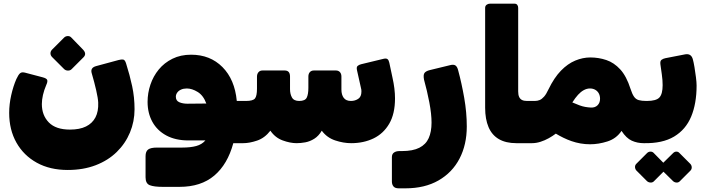

<svg xmlns="http://www.w3.org/2000/svg" viewBox="-20 -770 3857 1046"><path d="M349 156Q252 156 180.5 116.5Q109 77 69.5 7Q30 -63 30 -155Q30 -202 41 -251Q52 -300 69 -339Q80 -363 89.5 -371Q99 -379 117 -374L212 -349Q235 -343 237.5 -333.5Q240 -324 232 -307Q220 -279 214 -252.5Q208 -226 208 -203Q208 -142 246 -103Q284 -64 361 -64Q414 -64 448.5 -81Q483 -98 500 -130.5Q517 -163 515 -211Q514 -235 504 -278.5Q494 -322 480 -370Q470 -401 504 -410L626 -443Q641 -447 651 -445.5Q661 -444 667 -424Q687 -361 700 -300.5Q713 -240 713 -175Q713 -108 688 -48Q663 12 616 58Q569 104 501.5 130Q434 156 349 156ZM370 -393Q362 -385 349.5 -385.5Q337 -386 329 -394L264 -459Q255 -468 255 -479.5Q255 -491 264 -500L329 -565Q337 -573 349 -573.5Q361 -574 369 -565L432 -500Q454 -477 435 -458Z M866 248Q819 248 796 239Q773 230 773 196V81Q773 55 787 44.5Q801 34 835 34H972Q1018 34 1049 25.5Q1080 17 1099 -5H1006Q936 -5 886 -32Q836 -59 810 -106.5Q784 -154 784 -215Q784 -263 799.5 -309Q815 -355 845 -391.5Q875 -428 919.5 -450Q964 -472 1021 -472Q1125 -472 1192 -404.5Q1259 -337 1270 -220H1319Q1334 -220 1334 -205L1335 -20Q1335 10 1305 10H1251Q1220 125 1147.5 186.5Q1075 248 958 248ZM1001 -205 1104 -206Q1088 -250 1057 -269Q1026 -288 998 -288Q980 -288 966.5 -282Q953 -276 945.5 -265.5Q938 -255 938 -243Q938 -221 957 -213Q976 -205 1001 -205Z M1596 10Q1561 10 1520 -5Q1479 -20 1453 -58Q1422 -18 1380.5 -4Q1339 10 1305 10Q1290 10 1290 -5V-190Q1290 -220 1320 -220Q1358 -220 1369 -233.5Q1380 -247 1380 -287V-352Q1380 -367 1388 -376.5Q1396 -386 1410 -386H1531Q1560 -386 1560 -353V-284Q1560 -258 1570.5 -239Q1581 -220 1610 -220Q1642 -220 1651 -238Q1660 -256 1660 -292V-353Q1660 -368 1668 -377Q1676 -386 1690 -386H1810Q1824 -386 1832 -377Q1840 -368 1840 -353V-282Q1840 -254 1852.5 -237Q1865 -220 1892 -220Q1914 -220 1931.5 -231.5Q1949 -243 1949 -271Q1949 -276 1948.5 -281.5Q1948 -287 1946 -293L1925 -387Q1921 -404 1928 -410.5Q1935 -417 1947 -420L2071 -450Q2085 -453 2091.5 -447.5Q2098 -442 2101 -428L2118 -348Q2125 -317 2128.5 -288.5Q2132 -260 2132 -234Q2132 -150 2100.5 -96Q2069 -42 2015 -16Q1961 10 1893 10Q1851 10 1806 -5Q1761 -20 1733 -58Q1716 -29 1692 -14Q1668 1 1643 5.5Q1618 10 1596 10Z M2152 256Q2132 256 2123.5 245.5Q2115 235 2115 219V86Q2115 69 2126.5 61Q2138 53 2157 53H2170Q2229 53 2264.5 35Q2300 17 2315.5 -17.5Q2331 -52 2331 -102Q2331 -149 2319 -212Q2307 -275 2290 -336Q2285 -363 2293 -373Q2301 -383 2321 -388L2432 -415Q2451 -420 2461 -413.5Q2471 -407 2476 -387Q2495 -317 2509 -237Q2523 -157 2523 -81Q2523 18 2483.5 94Q2444 170 2369 213Q2294 256 2189 256Z M2878 10H2793Q2736 10 2698 -12Q2660 -34 2641.5 -77.5Q2623 -121 2623 -183V-727Q2623 -738 2631 -744Q2639 -750 2649 -750H2783Q2793 -750 2798 -743.5Q2803 -737 2803 -727V-272Q2803 -254 2808 -242.5Q2813 -231 2823.5 -225.5Q2834 -220 2851 -220H2893Q2908 -220 2908 -205V-20Q2908 10 2878 10Z M3195 16Q3168 16 3142.5 11.5Q3117 7 3094 -1Q3071 -9 3049.5 -19.5Q3028 -30 3008 -42Q2991 -29 2969.5 -17Q2948 -5 2924.5 2.5Q2901 10 2878 10Q2863 10 2863 -5V-190Q2863 -220 2893 -220Q2908 -220 2920 -225Q2932 -230 2944 -243.5Q2956 -257 2968 -283Q2999 -347 3036 -385Q3073 -423 3114 -440Q3155 -457 3196 -457Q3241 -457 3283 -443Q3325 -429 3359 -392Q3393 -355 3415 -286Q3424 -258 3434 -243.5Q3444 -229 3460 -224.5Q3476 -220 3502 -220Q3517 -220 3517 -205V-20Q3517 10 3487 10Q3452 10 3422 -3.5Q3392 -17 3366 -57Q3338 -15 3289.5 0.5Q3241 16 3195 16ZM3199 -184Q3222 -183 3235.5 -196.5Q3249 -210 3249 -232Q3249 -248 3242.5 -260.5Q3236 -273 3223.5 -280.5Q3211 -288 3194 -288Q3177 -288 3160.5 -279Q3144 -270 3129 -253.5Q3114 -237 3098 -212Q3121 -202 3137.5 -196Q3154 -190 3168.5 -187.5Q3183 -185 3199 -184Z M3487 10Q3480 10 3476 6Q3472 2 3472 -5V-190Q3472 -220 3502 -220H3504Q3555 -220 3572.5 -239Q3590 -258 3590 -306Q3590 -334 3585.5 -365Q3581 -396 3578 -418Q3575 -438 3584.5 -444.5Q3594 -451 3605 -453L3713 -474Q3730 -477 3740.5 -469.5Q3751 -462 3755 -445Q3759 -431 3763.5 -404Q3768 -377 3771.5 -349Q3775 -321 3775 -304Q3775 -206 3745.5 -135Q3716 -64 3652.5 -26Q3589 12 3487 10ZM3542 218Q3535 225 3524 224.5Q3513 224 3505 217L3447 159Q3440 151 3439.5 140.5Q3439 130 3447 122L3505 64Q3513 56 3524 56Q3535 56 3542 64L3599 122Q3607 130 3607.5 141Q3608 152 3600 160ZM3683 218Q3676 225 3665.5 224.5Q3655 224 3647 217L3588 159Q3581 151 3580.5 140Q3580 129 3588 122L3647 64Q3655 56 3665 56Q3675 56 3682 64L3740 122Q3748 130 3748.5 141Q3749 152 3741 160Z"/></svg>

Font: Rubik Black
Style: Italic
Weight: 900
Italic angle: -12°
Designer: Hubert and Fischer
Foundry: Hubert and Fischer
Version: Version 2.300;gftools[0.9.30]